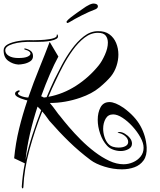

<svg xmlns="http://www.w3.org/2000/svg" viewBox="-44 -934 880 1059"><path d="M81 105Q77 105 76 97Q78 65 82 33Q86 1 93 -33L34 -61Q42 -145 61.5 -224.5Q81 -304 107 -380L92 -384Q70 -390 54.5 -398.5Q39 -407 39 -417Q39 -425 46.5 -430Q54 -435 61 -436Q65 -435 64.5 -431.5Q64 -428 60 -426Q55 -423 55 -420Q55 -413 65.5 -407.5Q76 -402 89.5 -399Q103 -396 112 -396Q141 -480 172.5 -557Q204 -634 230 -703L278 -622Q256 -582 231.5 -525.5Q207 -469 183 -403Q187 -402 190.5 -400Q194 -398 198 -396L213 -398Q224 -424 234.5 -448Q245 -472 256 -495Q272 -528 296 -573.5Q320 -619 351 -662Q382 -705 418.5 -733.5Q455 -762 496 -762Q534 -763 559 -745Q584 -727 596.5 -697Q609 -667 609 -633Q609 -602 598.5 -570Q588 -538 568 -513Q545 -485 504 -451Q463 -417 399 -395Q315 -366 231 -366Q249 -345 264.5 -323Q280 -301 287 -294Q307 -268 336.5 -233.5Q366 -199 402 -163Q438 -127 478 -96.5Q518 -66 558.5 -47Q599 -28 638 -28Q664 -28 689.5 -39Q715 -50 731.5 -70.5Q748 -91 748 -119Q748 -145 730.5 -176.5Q713 -208 686.5 -237Q660 -266 631.5 -284.5Q603 -303 580 -303Q552 -303 538.5 -279Q525 -255 525 -224Q525 -201 532.5 -178Q540 -155 553 -141Q564 -129 579 -124.5Q594 -120 610 -120Q633 -120 648 -128Q663 -136 663 -151Q663 -170 645 -184.5Q627 -199 606 -201H605Q605 -203 609 -204.5Q613 -206 615 -206Q629 -206 645 -196.5Q661 -187 672.5 -172.5Q684 -158 684 -142Q684 -122 664.5 -111.5Q645 -101 622 -101Q600 -101 579 -109Q558 -117 546 -131Q522 -157 508.5 -196.5Q495 -236 495 -273Q495 -313 510.5 -342Q526 -371 560 -371Q591 -371 638 -339Q701 -293 731 -238.5Q761 -184 765 -121Q767 -76 748 -49.5Q729 -23 697.5 -11.5Q666 0 629 0Q580 0 532 -15Q484 -30 456 -51Q392 -99 337 -152.5Q282 -206 228 -268Q226 -270 215 -286Q204 -302 189 -319Q148 -216 118.5 -108Q89 0 85 97Q85 105 81 105ZM223 -400Q304 -415 375.5 -461Q447 -507 501 -574Q518 -595 534.5 -631.5Q551 -668 551 -699Q551 -722 539 -737.5Q527 -753 496 -753Q457 -753 422 -726Q387 -699 357 -657Q327 -615 303.5 -570.5Q280 -526 264 -491Q253 -469 243 -446.5Q233 -424 223 -400ZM57 -578Q27 -580 1.5 -598.5Q-24 -617 -24 -657Q-24 -677 -1 -689.5Q22 -702 59.5 -708Q97 -714 140 -712Q151 -712 177 -713Q203 -714 228.5 -718Q254 -722 265 -730Q268 -733 268.5 -734.5Q269 -736 269 -737Q268 -743 270.5 -744Q273 -745 275 -739Q279 -727 267.5 -720Q256 -713 236 -709Q216 -705 195 -704Q174 -703 158.5 -703Q143 -703 140 -703Q71 -705 28 -692Q-15 -679 -15 -657Q-15 -638 4.5 -626Q24 -614 57 -614Q92 -614 108 -621.5Q124 -629 124 -638Q124 -652 95 -660Q90 -660 90 -664Q90 -669 98 -666Q117 -661 127.5 -651.5Q138 -642 138 -624Q138 -606 123 -596Q108 -586 89 -582Q70 -578 57 -578ZM97 -52Q112 -120 134.5 -189.5Q157 -259 183 -326Q178 -331 173 -336.5Q168 -342 163 -346Q139 -273 121.5 -197.5Q104 -122 97 -52ZM328 -807Q324 -807 323.5 -811.5Q323 -816 324 -817Q331 -826 347.5 -839Q364 -852 381.5 -864Q399 -876 406 -881Q433 -901 450 -908.5Q467 -916 477 -914Q496 -912 496 -899Q496 -889 483 -883Q448 -870 407.5 -849.5Q367 -829 336 -810Q330 -807 328 -807Z"/></svg>

Font: Festive
Style: Regular
Weight: 400
Designer: Robert E. Leuschke
Foundry: Robert E. Leuschke
Version: Version 1.101; ttfautohint (v1.8.3)